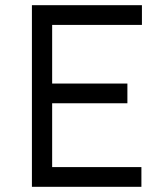

<svg xmlns="http://www.w3.org/2000/svg" viewBox="-20 -720 639 740"><path d="M103 0V-700H527V-624H181V-398H471V-322H181V-76H525V0Z"/></svg>

Font: Mach Light
Style: Regular
Weight: 300
Version: Version 1.002